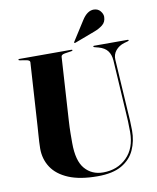

<svg xmlns="http://www.w3.org/2000/svg" viewBox="-97 -971 864 1057"><g transform="rotate(-10 335.0 -443.0)"><path d="M576.5 -307 558.5 -601.5Q556 -635 540.2 -655.8Q524.5 -676.5 491 -686L468 -692Q462.5 -694 462.5 -696.5Q462.5 -700 467 -700H655.5Q660.5 -700 660.5 -696.5Q660.5 -693.5 654.5 -692L633.5 -686Q603.5 -677 585.5 -655Q567.5 -633 569.5 -603L587.5 -312Q589.5 -285 591 -258.5Q592.5 -232 592.5 -204.5Q592.5 -145 570.2 -96Q548 -47 497.8 -18Q447.5 11 363 11Q264.5 11 201.2 -15.5Q138 -42 107.5 -88.2Q77 -134.5 77 -194Q77 -208 78.2 -230.8Q79.5 -253.5 81.2 -276.5Q83 -299.5 84 -315.5L106.5 -672Q107 -683 85 -686.5L51 -692Q44 -693 44 -696.5Q44 -700 49.5 -700H340.5Q346 -700 346 -696.5Q346 -693 339 -692L302 -686.5Q281.5 -683 281 -671.5L259 -319Q256.5 -280.5 256.2 -248Q256 -215.5 256 -193.5Q256 -93.5 294.8 -49Q333.5 -4.5 396.5 -4.5Q476.5 -4.5 528.5 -56Q580.5 -107.5 580.5 -198Q580.5 -234.5 579.2 -259.8Q578 -285 576.5 -307ZM433.5 -849.5Q463.5 -897 500.5 -896.5Q523.5 -896 536.8 -879.8Q550 -863.5 550 -847.5Q549.5 -818 529.2 -802.2Q509 -786.5 484.5 -777.5L369 -734Q364.5 -732.5 363 -735Q361.5 -737.5 364 -740.5Z"/></g></svg>

Font: Fraunces 144pt
Style: Bold
Weight: 700
Version: Version 1.000;[b76b70a41]